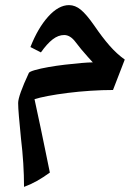

<svg xmlns="http://www.w3.org/2000/svg" viewBox="-20 -403 542 751"><path d="M74 328Q74 283 71 235.5Q68 188 62 138Q57 87 54 52.5Q51 18 51 0Q51 -14 61.5 -43.5Q72 -73 93 -118Q96 -123 117 -129Q138 -135 169 -140.5Q200 -146 234 -150Q268 -154 297.5 -156.5Q327 -159 343 -159L324 -180Q296 -211 275.5 -238.5Q255 -266 231 -266Q208 -266 186 -249Q164 -232 140 -198L99 -219Q128 -293 168.5 -338Q209 -383 250 -383Q274 -383 296 -365Q318 -347 348 -304Q380 -257 408.5 -224.5Q437 -192 468 -170L422 -51Q381 -51 334.5 -48Q288 -45 244.5 -39.5Q201 -34 167 -27.5Q133 -21 115 -15Q121 13 127 41Q133 69 139 97Q148 140 157 184Q166 228 175 272Q149 291 124 305Q99 319 74 328Z"/></svg>

Font: Noto Naskh Arabic
Style: Bold
Weight: 700
Designer: Monotype Design Team, David Williams, Mohamad Dakak and Nizar Qandah
Foundry: Monotype Imaging Inc.
Version: Version 2.016